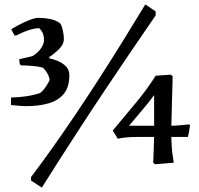

<svg xmlns="http://www.w3.org/2000/svg" viewBox="-20 -735 903 872"><path d="M101 -253Q84 -253 66.5 -254.5Q49 -256 30 -258V-292Q68 -293 101 -298Q134 -303 163 -313Q178 -325 191 -345.5Q204 -366 205 -372Q205 -383 196 -400Q187 -417 174 -428Q156 -433 128 -435.5Q100 -438 75 -438L70 -444L67 -466L127 -480Q150 -493 165 -514Q180 -535 180 -554Q180 -566 176 -579.5Q172 -593 158 -607Q140 -607 119.5 -601Q99 -595 81.5 -587Q64 -579 54 -574H46L31 -602Q45 -611 68 -623Q91 -635 115 -644.5Q139 -654 155 -654Q181 -654 208 -648.5Q235 -643 253 -629Q259 -623 264.5 -601Q270 -579 270 -557Q270 -535 251 -515Q232 -495 204 -476V-470Q244 -462 269.5 -442.5Q295 -423 295 -394Q295 -339 269.5 -308.5Q244 -278 200 -265.5Q156 -253 101 -253ZM170 117 121 85V69Q166 10 218.5 -64Q271 -138 326.5 -220.5Q382 -303 437 -388.5Q492 -474 543.5 -557.5Q595 -641 640 -715L687 -683V-665Q633 -587 574 -500Q515 -413 456.5 -325.5Q398 -238 344.5 -155.5Q291 -73 246 -3Q201 67 170 117ZM685 11 676 5 680 -113Q634 -113 604 -113Q574 -113 553.5 -111Q533 -109 515 -105L492 -142Q538 -198 592 -262Q646 -326 687 -391L756 -396L764 -388Q764 -368 763 -338.5Q762 -309 761 -276Q760 -243 759.5 -213.5Q759 -184 758 -164Q775 -164 797 -166Q819 -168 838 -170L843 -167Q842 -158 839.5 -142Q837 -126 833 -113H758Q759 -64 764 -31Q769 2 769 4ZM566 -164H680V-303Q656 -270 625.5 -234.5Q595 -199 566 -164Z"/></svg>

Font: Labrada Medium
Style: Regular
Weight: 500
Designer: Mercedes Jáuregui
Foundry: Omnibus-Type Team
Version: Version 1.000; ttfautohint (v1.8.4.7-5d5b)